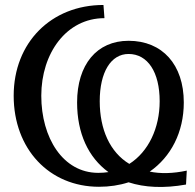

<svg xmlns="http://www.w3.org/2000/svg" viewBox="-20 -735 786 772"><path d="M497 -571C369 -571 290 -475 290 -323C290 -199 335 -102 416 -43C403 -41 389 -40 375 -40C233 -40 146 -181 146 -350C146 -521 247 -662 400 -662L396 -715C186 -715 35 -564 35 -350C35 -136 178 16 378 16C420 16 460 10 497 -2C561 19 639 23 728 7L731 -49C675 -37 625 -36 582 -45C667 -104 719 -203 719 -323C719 -475 633 -571 497 -571ZM381 -328C381 -445 426 -518 497 -518C574 -518 622 -445 622 -328C622 -220 577 -125 500 -76C422 -123 381 -215 381 -328Z"/></svg>

Font: LT Superior Serif Medium
Style: Regular
Weight: 500
Designer: Daniel Lyons
Foundry: LyonsType
Version: Version 2.120;FEAKit 1.0